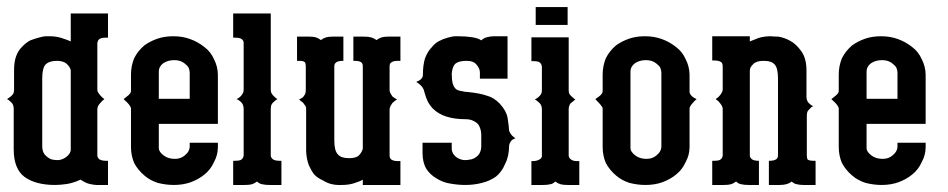

<svg xmlns="http://www.w3.org/2000/svg" viewBox="-20 -526 2696 546"><path d="M0 -244.1Q1 -244.6 9.8 -251Q15.1 -255.4 17.1 -258.8Q20 -262.7 20 -271V-326.2Q20 -350.1 25.9 -366.2Q31.7 -382.3 43 -393.1Q53.2 -404.3 65.9 -411.1Q77.6 -415.5 89.8 -418.9Q102.1 -422.4 108.9 -422.9H121.1Q139.6 -422.9 154.8 -418Q173.3 -412.1 181.2 -408.2V-487.8H287.1V-418.9H280.8Q264.6 -418.9 259.8 -412.1Q257.8 -409.2 256.8 -403.8V-271Q256.8 -265.6 259.8 -262.2Q262.7 -257.3 266.1 -253.9Q269.5 -249.5 276.9 -244.1Q270 -239.3 266.1 -233.9Q261.7 -229.5 259.8 -226.1Q257.8 -222.7 256.8 -216.8V-84Q256.8 -78.6 262.2 -73.2Q269 -68.8 280.8 -68.8H287.1V0H253.9Q248 0 234.9 -2.9Q223.6 -5.4 209 -15.1Q189 -5.9 170.9 -2.9Q151.4 0 137.2 0Q81.1 0 49.8 -22.9Q19 -45.9 19 -101.1V-217.8Q19 -224.1 16.1 -230Q14.2 -233.4 8.8 -237.8Q4.4 -242.2 0 -244.1ZM100.1 -110.8Q100.1 -95.2 106.9 -86.9Q114.3 -78.1 125 -73.2Q133.8 -70.8 141.1 -70.8H147.9Q160.6 -73.2 168.9 -80.1Q179.2 -87.9 181.2 -98.1V-326.2Q179.2 -335.9 169.9 -344.2Q161.1 -352.5 143.1 -353Q119.1 -353 108.9 -341.8Q100.1 -331.5 100.1 -303.2Z M331.5 -244.1 341.3 -252Q346.7 -255.9 348.6 -258.8Q352.5 -262.7 352.5 -268.1V-314Q352.5 -337.9 361.3 -359.9Q371.6 -380.9 390.6 -397Q406.7 -408.7 427.7 -416Q447.8 -422.9 472.7 -422.9Q499 -422.9 520.5 -415Q542.5 -407.2 561.5 -392.1Q579.1 -378.9 588.4 -357.9Q599.1 -337.4 599.6 -314V-173.8H431.6V-104Q432.1 -94.2 445.3 -84Q458 -74.2 477.5 -74.2Q494.1 -74.2 505.4 -84Q519.5 -95.2 519.5 -109.9V-120.1H599.6V-107.9Q599.6 -85 588.4 -64.9Q579.1 -43.9 561.5 -29.8Q544.9 -16.1 522.5 -7.8Q500.5 0 474.6 0Q451.7 0 428.7 -5.9Q406.2 -13.2 390.6 -26.9Q371.6 -43 361.3 -63Q352.5 -84 352.5 -107.9V-217.8Q352.5 -220.7 348.6 -226.1Q346.7 -229.5 341.3 -234.9Q339.8 -236.3 331.5 -244.1ZM431.6 -245.1H519.5V-318.8Q519.5 -325.7 516.6 -333Q513.2 -339.4 505.4 -345.2Q494.1 -355 475.6 -355Q457.5 -355 444.3 -346.2Q431.6 -336.4 431.6 -323.2Z M643.1 0V-47.9V-68.8H648.9Q663.1 -68.8 667 -72.8Q671.9 -76.2 672.9 -84V-216.8Q672.9 -224.1 669.9 -230Q667.5 -234.4 663.1 -237.8Q659.2 -241.7 652.8 -244.1Q659.7 -247.6 663.1 -251Q667 -254.4 669.9 -259.8Q672.9 -263.7 672.9 -271V-403.8Q672.9 -411.1 667 -415Q661.6 -418.9 648.9 -418.9H643.1V-487.8H750V-271Q750 -263.7 752.9 -259.8Q755.4 -254.9 760.3 -251Q764.6 -246.6 769 -244.1Q764.6 -242.2 760.3 -237.8Q754.9 -233.4 752.9 -230Q750 -224.6 750 -216.8V-84Q750 -78.1 755.9 -73.2Q762.2 -68.8 773.9 -68.8H780.3V0H747.1Q733.9 0 726.1 -2Q718.3 -2.9 710.9 -9.8Q703.1 -3.9 696.3 -2Q689 0 676.3 0Z M824.7 -353V-400.9V-421.9H857.9Q870.6 -421.9 877.9 -419.9Q884.8 -418 892.6 -412.1Q899.4 -417.5 907.7 -419.9Q915 -421.9 927.7 -421.9H956.5V-353H955.6Q930.7 -353 930.7 -337.9V-126Q930.7 -97.2 940.9 -86.9Q949.7 -76.2 972.7 -76.2Q992.7 -76.2 1000.5 -84Q1008.8 -92.3 1011.7 -103V-337.9Q1011.7 -345.7 1006.8 -349.1Q1001.5 -353 987.8 -353H984.9V-421.9H1013.7Q1027.3 -421.9 1034.7 -419.9Q1043.5 -417.5 1050.8 -412.1Q1057.6 -417.5 1065.9 -419.9Q1073.2 -421.9 1084.5 -421.9H1118.7V-353H1111.8Q1099.1 -353 1093.8 -349.1Q1087.9 -346.2 1087.9 -337.9V-270Q1087.9 -264.6 1090.8 -259.8Q1094.7 -252.9 1095.7 -252Q1098.1 -249.5 1108.9 -243.2Q1101.1 -238.3 1095.7 -232.9Q1092.8 -227.5 1090.8 -225.1Q1088.9 -221.7 1087.9 -215.8V-83Q1087.9 -78.1 1090.8 -74.2Q1096.2 -67.9 1111.8 -67.9H1118.7V0H1011.7V-15.1Q1002.9 -9.8 986.8 -4.9Q971.7 0 951.7 0H940.9Q932.1 0 920.9 -2.9Q909.7 -5.9 897.9 -13.2Q883.8 -19.5 874.5 -28.8Q866.7 -37.6 857.9 -57.1Q851.1 -76.2 850.6 -97.2V-216.8Q850.6 -223.1 846.7 -227.1Q844.2 -231.4 840.8 -234.9Q836.4 -237.3 830.6 -243.2Q835.4 -245.1 840.8 -249Q844.2 -252.4 846.7 -256.8Q849.6 -261.7 849.6 -269V-337.9Q849.6 -345.7 846.7 -349.1Q843.8 -353 829.6 -353Z M1163.6 -293Q1182.6 -300.3 1182.6 -313Q1182.6 -339.8 1188.5 -359.9Q1196.3 -379.9 1206.5 -390.1Q1216.8 -403.3 1228.5 -409.2Q1240.2 -415.5 1253.4 -418.9Q1265.6 -422.4 1272.5 -422.9H1284.7Q1305.2 -422.9 1323.7 -419.9Q1341.3 -417 1348.6 -411.1Q1354 -417 1363.8 -419.9Q1374 -422.9 1385.7 -422.9H1423.3V-302.2H1344.7V-319.8Q1344.7 -331.1 1335.4 -341.8Q1327.1 -353 1306.6 -353Q1285.2 -353 1275.4 -345.2Q1266.6 -337.9 1264.6 -316.9Q1264.6 -298.3 1267.6 -288.1Q1270.5 -278.3 1276.4 -272.9Q1283.7 -267.6 1292.5 -267.1Q1300.3 -264.6 1311.5 -264.2Q1343.3 -261.2 1364.7 -253.9Q1384.8 -248.5 1401.4 -231Q1419.4 -211.4 1423.3 -191.9Q1427.2 -166.5 1427.7 -154.8Q1428.2 -151.9 1432.6 -145Q1436 -139.2 1445.8 -132.8Q1436 -129.4 1432.6 -124Q1428.2 -117.2 1427.7 -111.8Q1427.7 -81.5 1416.5 -60.1Q1407.7 -38.1 1390.6 -23.9Q1372.6 -11.2 1350.6 -5.9Q1328.6 0 1302.7 0Q1283.2 0 1260.7 -3.9Q1240.2 -6.8 1220.7 -19Q1202.6 -29.8 1192.4 -45.9Q1181.6 -64 1181.6 -90.8V-120.1H1264.6V-103Q1264.6 -90.3 1276.4 -80.1Q1284.7 -73.2 1298.3 -70.8Q1310.1 -70.3 1321.8 -73.2Q1334 -77.1 1341.8 -86.9Q1348.6 -96.7 1348.6 -110.8V-141.1Q1348.6 -153.8 1344.7 -163.1Q1341.3 -172.9 1333.5 -178.2Q1327.1 -182.6 1319.3 -185.1Q1312 -187 1304.7 -187Q1241.2 -187 1211.4 -216.8Q1203.1 -225.1 1196.8 -236.8Q1190.9 -249 1188.5 -258.8L1186.5 -265.1Q1186 -270.5 1180.7 -278.8Q1172.4 -288.1 1163.6 -293Z M1491.2 0H1524.4Q1537.1 0 1544.4 -2Q1551.3 -2.4 1559.1 -9.8Q1565.9 -4.4 1574.2 -2Q1581.5 0 1594.2 0H1627.4V-67.9H1621.1Q1608.4 -67.9 1603 -73.2Q1598.1 -76.7 1597.2 -83V-215.8Q1597.2 -222.7 1600.1 -228Q1602.1 -232.9 1607.4 -235.8Q1607.9 -236.3 1611.1 -239Q1614.3 -241.7 1616.2 -243.2Q1611.8 -245.6 1607.4 -250Q1602.1 -254.4 1600.1 -257.8Q1597.2 -261.7 1597.2 -269V-419.9H1491.2V-352.1H1497.1Q1511.2 -352.1 1515.1 -348.1Q1520 -344.7 1521 -335.9V-269Q1521 -261.7 1518.1 -257.8Q1515.6 -253.4 1511.2 -250Q1507.8 -246.6 1501 -243.2Q1506.8 -240.2 1511.2 -235.8Q1515.6 -232.4 1518.1 -228Q1521 -222.7 1521 -215.8V-83Q1521 -76.2 1515.1 -73.2Q1508.3 -68.4 1497.1 -67.9H1491.2V-47.9ZM1503.4 -455.1V-467.8V-505.9H1594.2V-455.1Z M1672.9 -244.1Q1673.8 -244.6 1682.6 -251Q1688 -254.9 1689.9 -257.8Q1693.8 -261.7 1693.8 -268.1V-314Q1693.8 -337.9 1702.6 -359.9Q1712.9 -380.9 1731.9 -397Q1748 -408.7 1769 -416Q1789.1 -422.9 1814 -422.9Q1840.3 -422.9 1861.8 -415Q1883.8 -407.2 1902.8 -392.1Q1920.4 -378.9 1929.7 -357.9Q1940.4 -337.4 1940.9 -314V-265.1Q1940.9 -260.7 1943.8 -256.8Q1946.8 -252.9 1950.7 -250Q1953.1 -248 1960.9 -244.1Q1953.1 -237.3 1950.7 -233.9Q1946.3 -229.5 1943.8 -225.1Q1940.9 -221.7 1940.9 -216.8V-107.9Q1940.9 -85 1929.7 -64.9Q1920.4 -43.9 1902.8 -29.8Q1886.2 -16.1 1863.8 -7.8Q1841.8 0 1815.9 0Q1793 0 1770 -5.9Q1747.6 -13.2 1731.9 -26.9Q1712.9 -43 1702.6 -63Q1693.8 -84 1693.8 -107.9V-216.8Q1693.8 -221.2 1689.9 -225.1Q1688 -228.5 1682.6 -233.9ZM1772.9 -104Q1773.4 -94.2 1786.6 -84Q1799.3 -74.2 1818.8 -74.2Q1835.4 -74.2 1846.7 -84Q1860.8 -95.2 1860.8 -109.9V-318.8Q1860.8 -325.7 1857.9 -333Q1854.5 -339.4 1846.7 -345.2Q1835.4 -355 1816.9 -355Q1798.8 -355 1785.6 -346.2Q1772.9 -336.4 1772.9 -322.8Z M2005.4 0V-47.9V-68.8H2011.2Q2025.4 -68.8 2029.3 -72.8Q2034.2 -76.2 2035.2 -84V-216.8Q2035.2 -220.7 2032.2 -226.1Q2029.3 -231 2026.4 -233.9Q2023.4 -238.8 2015.1 -244.1Q2023.9 -250 2026.4 -253.9Q2028.8 -255.9 2032.2 -262.2Q2034.7 -265.6 2035.2 -271V-337.9Q2035.2 -344.2 2032.2 -348.1Q2026.4 -354 2011.2 -354H2005.4V-422.9H2112.3V-408.2Q2125.5 -413.6 2137.2 -418Q2152.3 -422.9 2172.4 -422.9Q2173.3 -422.9 2175.8 -422.6Q2178.2 -422.4 2182.9 -422.1Q2187.5 -421.9 2192.4 -421.9Q2210 -419.4 2226.6 -410.2Q2243.2 -401.9 2258.3 -380.9Q2273.4 -360.4 2273.4 -326.2V-250Q2273.4 -243.7 2276.4 -237.8Q2278.8 -233.4 2283.2 -230Q2286.6 -226.6 2292.5 -224.1Q2286.6 -221.7 2283.2 -216.8Q2278.8 -213.4 2276.4 -209Q2274.4 -204.6 2274.4 -196.8V-84Q2274.4 -77.1 2276.4 -72.8Q2280.3 -68.8 2293.5 -68.8H2299.3V0H2265.1Q2253.9 0 2246.6 -2Q2238.8 -2.9 2231.4 -9.8Q2224.6 -4.4 2215.3 -2Q2208 0 2196.3 0H2166.5V-68.8H2168.5Q2181.2 -68.8 2187.5 -73.2Q2192.4 -76.7 2192.4 -84V-303.2Q2192.4 -331.5 2183.6 -341.8Q2174.8 -353 2151.4 -353Q2131.3 -353 2122.6 -344.2Q2112.8 -335.4 2112.3 -326.2V-84Q2112.3 -78.1 2118.2 -73.2Q2124.5 -68.8 2136.2 -68.8H2138.2V0H2109.4Q2096.2 0 2088.4 -2Q2080.6 -2.9 2073.2 -9.8Q2065.4 -3.9 2058.6 -2Q2051.3 0 2038.6 0Z M2344.2 -244.1 2354 -252Q2359.4 -255.9 2361.3 -258.8Q2365.2 -262.7 2365.2 -268.1V-314Q2365.2 -337.9 2374 -359.9Q2384.3 -380.9 2403.3 -397Q2419.4 -408.7 2440.4 -416Q2460.4 -422.9 2485.4 -422.9Q2511.7 -422.9 2533.2 -415Q2555.2 -407.2 2574.2 -392.1Q2591.8 -378.9 2601.1 -357.9Q2611.8 -337.4 2612.3 -314V-173.8H2444.3V-104Q2444.8 -94.2 2458 -84Q2470.7 -74.2 2490.2 -74.2Q2506.8 -74.2 2518.1 -84Q2532.2 -95.2 2532.2 -109.9V-120.1H2612.3V-107.9Q2612.3 -85 2601.1 -64.9Q2591.8 -43.9 2574.2 -29.8Q2557.6 -16.1 2535.2 -7.8Q2513.2 0 2487.3 0Q2464.4 0 2441.4 -5.9Q2418.9 -13.2 2403.3 -26.9Q2384.3 -43 2374 -63Q2365.2 -84 2365.2 -107.9V-217.8Q2365.2 -220.7 2361.3 -226.1Q2359.4 -229.5 2354 -234.9Q2352.5 -236.3 2344.2 -244.1ZM2444.3 -245.1H2532.2V-318.8Q2532.2 -325.7 2529.3 -333Q2525.9 -339.4 2518.1 -345.2Q2506.8 -355 2488.3 -355Q2470.2 -355 2457 -346.2Q2444.3 -336.4 2444.3 -323.2Z"/></svg>

Font: Wyoming
Style: Regular
Weight: 400
Designer: Old Hat Creative
Version: Version 2.00 2016